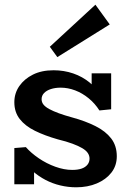

<svg xmlns="http://www.w3.org/2000/svg" viewBox="-20 -783 549 817"><path d="M304 14Q270 14 236.5 6Q203 -2 173.5 -17.5Q144 -33 119 -55Q94 -77 76 -105L125 -106V1H41V-153L90 -157Q112 -132 145 -109.5Q178 -87 215.5 -73.5Q253 -60 287 -60Q311 -60 327 -65.5Q343 -71 352 -82Q361 -93 361 -108Q361 -121 353.5 -132Q346 -143 330 -152.5Q314 -162 288.5 -171.5Q263 -181 226 -190Q170 -206 128.5 -226.5Q87 -247 64 -276.5Q41 -306 41 -348Q41 -386 62 -416.5Q83 -447 120 -465.5Q157 -484 208 -484Q252 -484 291.5 -470.5Q331 -457 362.5 -431Q394 -405 414 -367L370 -366V-471H453V-318L403 -313Q384 -343 357 -365Q330 -387 299.5 -398.5Q269 -410 238 -410Q215 -410 196.5 -404Q178 -398 167.5 -387Q157 -376 157 -361Q157 -348 165 -338Q173 -328 189.5 -319Q206 -310 230.5 -301Q255 -292 288 -283Q343 -268 386 -246.5Q429 -225 453 -194Q477 -163 477 -118Q477 -78 454 -48.5Q431 -19 392 -2.5Q353 14 304 14ZM224 -540 192 -584 386 -763 447 -679Z"/></svg>

Font: BioRhyme SemiBold
Style: Regular
Weight: 600
Designer: Aoife Mooney
Foundry: Aoife Mooney Type
Version: Version 1.600;gftools[0.9.33]